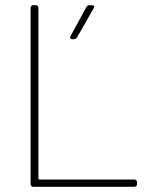

<svg xmlns="http://www.w3.org/2000/svg" viewBox="-20 -720 607 740"><path d="M108 0H498C504 0 508 -4 508 -10V-18C508 -24 504 -28 498 -28H132C130 -28 128 -30 128 -32V-690C128 -696 124 -700 118 -700H108C102 -700 98 -696 98 -690V-10C98 -4 102 0 108 0ZM259 -569H265C270 -569 274 -572 277 -576L341 -688C345 -695 342 -700 334 -700H325C320 -700 315 -698 313 -693L252 -581C248 -574 251 -569 259 -569Z"/></svg>

Font: Barlow Thin
Style: Regular
Weight: 250
Designer: Jeremy Tribby
Foundry: Tribby Type
Version: Version 1.422;hotconv 1.0.109;makeotfexe 2.5.65596